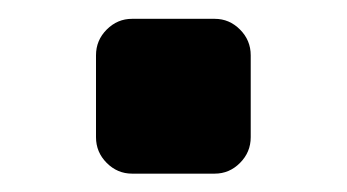

<svg xmlns="http://www.w3.org/2000/svg" viewBox="-20 -176 372 206"><path d="M83 -116.7Q83 -132.8 94.5 -144.3Q106 -155.8 121.6 -155.8H210.4Q226.1 -155.8 237.5 -144.3Q249 -132.8 249 -116.7V-28.8Q249 -12.7 237.5 -1.2Q226.1 10.3 210.4 10.3H121.6Q106 10.3 94.5 -1.2Q83 -12.7 83 -28.8Z"/></svg>

Font: Turpis
Style: Regular
Weight: 400
Designer: GGBotNet
Foundry: f0n7
Version: 1.00